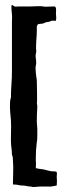

<svg xmlns="http://www.w3.org/2000/svg" viewBox="-20 -687 269 772"><path d="M166 -3Q174 -1 180.5 0.5Q187 2 195 2Q198 2 202.5 2.5Q207 3 208 5Q208 7 208.5 9Q209 11 209 13Q209 15 208.5 17.5Q208 20 208 22Q208 27 208.5 31.5Q209 36 209 41Q209 46 208.5 50.5Q208 55 208 59Q200 60 192 62Q184 64 170 63H146Q135 63 124 64.5Q113 66 104 63Q95 63 87 61Q79 59 70 59Q61 59 54 57Q47 55 36 55Q35 56 34 55Q32 55 32 51Q32 28 33 6Q34 -16 32 -41Q32 -47 31.5 -53Q31 -59 28 -65Q28 -79 26 -92.5Q24 -106 24 -120V-137Q24 -153 24.5 -165Q25 -177 24 -203Q23 -215 21.5 -230.5Q20 -246 20 -261Q20 -270 20.5 -278Q21 -286 24 -295Q24 -321 26 -347.5Q28 -374 28 -403V-599Q28 -611 28.5 -614.5Q29 -618 28 -629Q27 -637 26 -651.5Q25 -666 28 -667Q30 -667 33 -664.5Q36 -662 39 -661Q43 -660 46.5 -660.5Q50 -661 54 -661H100Q115 -661 130 -662Q145 -663 162 -660Q172 -660 180 -660.5Q188 -661 196 -661Q199 -661 200 -661Q201 -661 203 -659Q206 -653 205.5 -648Q205 -643 205 -630Q205 -624 206 -618Q207 -612 204 -603Q201 -603 198.5 -603.5Q196 -604 191 -604Q188 -604 182.5 -601.5Q177 -599 174 -599Q166 -599 159 -595Q152 -591 140 -591Q137 -591 134 -590Q131 -589 128 -581V-561Q128 -557 127.5 -546.5Q127 -536 126 -524.5Q125 -513 125 -503Q125 -493 125 -491Q127 -481 124.5 -472.5Q122 -464 124 -453Q125 -447 125.5 -439Q126 -431 124 -423Q123 -420 123 -412Q123 -404 124 -395Q125 -386 126 -377.5Q127 -369 128 -365Q128 -353 128.5 -337.5Q129 -322 129 -307.5Q129 -293 129 -283Q129 -273 128 -273Q130 -264 130 -259Q130 -254 129.5 -247Q129 -240 128.5 -228.5Q128 -217 128 -195Q128 -188 129 -182.5Q130 -177 130 -169Q130 -157 130 -141Q130 -125 128 -115Q126 -100 125 -85Q124 -70 124 -53V-41Q125 -35 124.5 -26.5Q124 -18 124 -11Q136 -8 146.5 -7Q157 -6 166 -3Z"/></svg>

Font: Kirang Haerang
Style: Regular
Weight: 400
Version: Version 1.00